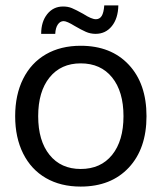

<svg xmlns="http://www.w3.org/2000/svg" viewBox="-20 -679 597 709"><path d="M36 0ZM36 -250Q36 -329 65.5 -388Q95 -447 149.5 -478.5Q204 -510 278 -510Q390 -510 455.5 -440Q521 -370 521 -250Q521 -130 455.5 -60Q390 10 278 10Q204 10 149.5 -21.5Q95 -53 65.5 -112Q36 -171 36 -250ZM436 -250Q436 -341 394 -393Q352 -445 278 -445Q205 -445 163 -393Q121 -341 121 -250Q121 -159 163 -107Q205 -55 278 -55Q352 -55 394 -107Q436 -159 436 -250ZM213 -655Q231 -655 245.5 -649Q260 -643 287 -628Q318 -608 334 -608Q348 -608 355.5 -620Q363 -632 365 -659H417Q416 -611 393 -582.5Q370 -554 333 -554Q314 -554 297 -561.5Q280 -569 256 -583Q227 -601 215 -601Q202 -601 193.5 -588.5Q185 -576 184 -554H132Q132 -599 154.5 -627Q177 -655 213 -655Z"/></svg>

Font: Sarabun
Style: Regular
Weight: 400
Designer: Suppakit Chalermlarp | Katatrad Co.,Ltd.
Foundry: Cadson Demak Co.,Ltd.
Version: Version 1.000; ttfautohint (v1.6)